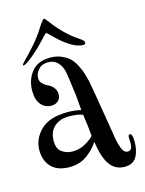

<svg xmlns="http://www.w3.org/2000/svg" viewBox="-138 -931 837 1112"><g transform="rotate(-15 280.5 -375.0)"><path d="M151 -352Q113 -352 88.5 -380.5Q64 -409 64 -462Q64 -529 101.5 -576Q139 -623 213 -623Q251 -623 281 -610Q311 -597 329 -579.5Q347 -562 361.5 -534Q376 -506 382.5 -485.5Q389 -465 396 -436Q403 -405 429 -245Q455 -85 458 -70Q462 -50 465 -38.5Q468 -27 474 -11.5Q480 4 488.5 11.5Q497 19 509 19Q536 19 536 -22Q536 -28 535.5 -40.5Q535 -53 535 -57Q535 -75 545 -75Q561 -75 561 -27Q561 19 546 53Q526 100 469 100Q400 100 367 32Q347 -6 335 -86Q313 -49 268 -15Q223 19 161 19Q88 19 51.5 -19.5Q15 -58 15 -119Q15 -189 68 -240.5Q121 -292 231 -292Q270 -292 310 -283Q306 -339 303 -367Q286 -501 282 -518Q274 -556 251.5 -578Q229 -600 194 -600Q158 -600 137 -577Q116 -554 116 -525Q116 -506 130 -492Q144 -478 161.5 -470.5Q179 -463 193 -446Q207 -429 207 -405Q207 -381 191 -366.5Q175 -352 151 -352ZM314 -253Q285 -266 230 -266Q176 -266 142.5 -236Q109 -206 109 -151Q109 -104 136.5 -84Q164 -64 201 -64Q244 -64 280.5 -86Q317 -108 329 -123L323 -183Q321 -196 319 -212Q317 -228 315.5 -239Q314 -250 314 -253ZM238 -850Q242 -850 261 -825Q294 -779 337 -739Q357 -720 377.5 -704.5Q398 -689 408.5 -682.5Q419 -676 426 -669Q433 -662 433 -655Q433 -644 418 -644Q377 -644 318 -687Q293 -706 272 -726.5Q251 -747 241.5 -756.5Q232 -766 228 -766Q225 -766 214.5 -755Q204 -744 183.5 -722Q163 -700 143 -682Q73 -619 55 -619Q51 -619 51 -623Q51 -627 70.5 -646.5Q90 -666 125 -704.5Q160 -743 188 -784Q229 -850 238 -850Z"/></g></svg>

Font: Henny Penny
Style: Regular
Weight: 400
Designer: Olga Umpeleva
Foundry: Brownfox
Version: Version 1.001